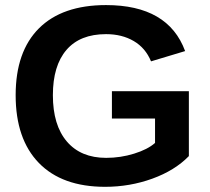

<svg xmlns="http://www.w3.org/2000/svg" viewBox="-20 -718 818 748"><path d="M393.6 -103Q449.7 -103 502.4 -119.4Q555.2 -135.7 584 -161.1V-256.3H416V-362.8H715.8V-109.9Q661.1 -53.7 573.5 -22Q485.8 9.8 389.6 9.8Q221.7 9.8 131.3 -83.3Q41 -176.3 41 -347.2Q41 -517.1 131.8 -607.7Q222.7 -698.2 393.1 -698.2Q635.3 -698.2 701.2 -519L568.4 -479Q546.9 -531.2 501 -558.1Q455.1 -585 393.1 -585Q291.5 -585 238.8 -523.4Q186 -461.9 186 -347.2Q186 -230.5 240.5 -166.7Q294.9 -103 393.6 -103Z"/></svg>

Font: Liberation Sans
Style: Bold
Weight: 700
Designer: Steve Matteson
Foundry: Ascender Corporation
Version: Version 2.1.5